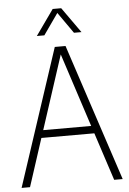

<svg xmlns="http://www.w3.org/2000/svg" viewBox="-62 -989 693 1033"><g transform="rotate(-5 285.0 -472.0)"><path d="M12 0 256 -740H314L558 0H512L427.5 -258.5H141.5L57.5 0ZM155 -299.5H414L284.5 -697ZM165 -807 262.5 -944.5H308.5L406 -807H365.5L285.5 -921L205.5 -807Z"/></g></svg>

Font: Encode Sans Condensed Condensed ExtraLight
Style: Regular
Weight: 200
Width: 3
Designer: Multiple Designers
Foundry: Impallari Type
Version: Version 3.000; ttfautohint (v1.8.3) -l 8 -r 50 -G 200 -x 14 